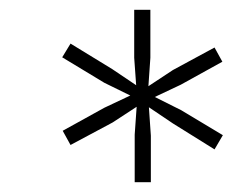

<svg xmlns="http://www.w3.org/2000/svg" viewBox="-20 -720 491 392"><path d="M255 -348H288V-443L284 -501L333 -468L418 -415L435 -444L350 -495L296 -522L349 -547L434 -594L418 -623L333 -577L283 -544L287 -602V-700H254V-602L258 -546L209 -579L124 -631L107 -603L193 -551L246 -525L193 -500L108 -453L124 -424L210 -470L259 -502L255 -445Z"/></svg>

Font: Fixel Display 20240404 ExLight
Style: Italic
Weight: 200
Italic angle: -10°
Designer: AlfaBravo + MacPaw
Foundry: Kyrylo Tkachov, Marchela Mozhyna, Serhii Makarenko, Maria Weinstein, Zakhar Kryvoshyya
Version: Version 1.211;Glyphs 3.2 (3225)